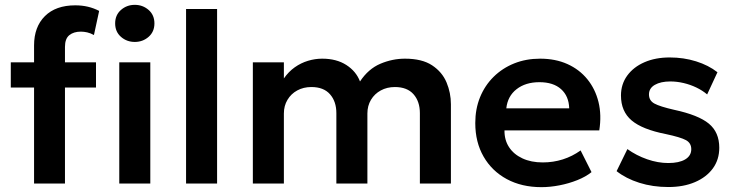

<svg xmlns="http://www.w3.org/2000/svg" viewBox="-20 -757 3032 792"><path d="M120.5 0V-569.5Q120.5 -646 165.2 -690.5Q210 -735 290.5 -735Q318.5 -735 342.8 -729.2Q367 -723.5 389 -712L367.5 -612.5Q353 -620.5 339.5 -623.5Q326 -626.5 313.5 -626.5Q284 -626.5 266 -612Q248 -597.5 248 -563.5V-500H376V-396H248V0ZM24.5 -396V-500H135V-396ZM472 0V-500H600V0ZM536 -584Q503 -584 479 -605Q455 -626 455 -660.5Q455 -695 479 -716Q503 -737 536 -737Q569 -737 593 -716Q617 -695 617 -660.5Q617 -626 593 -605Q569 -584 536 -584Z M747.5 0V-720H875.5V0Z M1023 0V-500H1151V-433.5Q1170.5 -461.5 1196 -479.5Q1221.5 -497.5 1250.5 -506.2Q1279.5 -515 1309 -515Q1368 -515 1408.5 -489Q1449 -463 1465 -421Q1499.5 -473 1549 -494Q1598.5 -515 1650.5 -515Q1721 -515 1762.5 -487.5Q1804 -460 1822 -417Q1840 -374 1840 -327V0H1712V-290Q1712 -338.5 1685.8 -368.2Q1659.5 -398 1609 -398Q1576.5 -398 1550.8 -384Q1525 -370 1510.2 -345.2Q1495.5 -320.5 1495.5 -289V0H1367.5V-290Q1367.5 -338.5 1341.2 -368.2Q1315 -398 1264.5 -398Q1232 -398 1206.2 -384Q1180.5 -370 1165.8 -345.2Q1151 -320.5 1151 -289V0Z M2213.5 15Q2132 15 2070.5 -18.2Q2009 -51.5 1974.8 -111Q1940.5 -170.5 1940.5 -249.5Q1940.5 -307.5 1960.2 -356Q1980 -404.5 2016.2 -440.2Q2052.5 -476 2101.2 -495.5Q2150 -515 2208 -515Q2271 -515 2320.5 -492.8Q2370 -470.5 2402.8 -430.2Q2435.5 -390 2448.8 -336.2Q2462 -282.5 2452 -219H2061Q2060.5 -179.5 2079.8 -150Q2099 -120.5 2134.8 -103.8Q2170.5 -87 2219 -87Q2262 -87 2301.5 -99.5Q2341 -112 2375 -136.5L2420 -47Q2396.5 -28 2361.5 -14Q2326.5 0 2287.8 7.5Q2249 15 2213.5 15ZM2068.5 -310H2328Q2326.5 -360.5 2294.5 -389.2Q2262.5 -418 2205 -418Q2148 -418 2111 -389.2Q2074 -360.5 2068.5 -310Z M2737 14.5Q2672.5 14.5 2617.2 -3Q2562 -20.5 2523.5 -51L2568 -142Q2605 -115.5 2649.5 -100Q2694 -84.5 2736.5 -84.5Q2781.5 -84.5 2806.5 -99.5Q2831.5 -114.5 2831.5 -141.5Q2831.5 -167 2809.5 -179Q2787.5 -191 2726.5 -204Q2629.5 -223 2585.5 -260.2Q2541.5 -297.5 2541.5 -363Q2541.5 -409.5 2567.2 -445Q2593 -480.5 2638.2 -500.2Q2683.5 -520 2742.5 -520Q2800 -520 2851.2 -504Q2902.5 -488 2939.5 -459L2897 -367.5Q2877.5 -384 2852.5 -396Q2827.5 -408 2799.8 -414.5Q2772 -421 2745 -421Q2705.5 -421 2681.2 -407Q2657 -393 2657 -367.5Q2657 -342 2679.5 -329.8Q2702 -317.5 2761 -304Q2861 -282.5 2904 -247Q2947 -211.5 2947 -147.5Q2947 -98.5 2920.5 -62.2Q2894 -26 2846.8 -5.8Q2799.5 14.5 2737 14.5Z"/></svg>

Font: Geologica Roman Medium
Style: Regular
Weight: 500
Designer: Sindre Bremnes, Frode Helland
Foundry: Monokrom Skriftforlag AS
Version: Version 1.010;gftools[0.9.28]